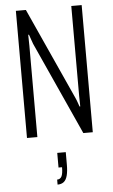

<svg xmlns="http://www.w3.org/2000/svg" viewBox="-62 -727 607 1032"><g transform="rotate(-5 241.5 -211.0)"><path d="M64 0V-686H118L342 -192Q345 -187 348 -178Q351 -169 354.5 -160Q358 -151 360 -144H364Q364 -158 363.5 -174Q363 -190 363 -200V-686H419V0H368L141 -501Q138 -508 133 -523.5Q128 -539 123 -552H119Q119 -538 119.5 -520.5Q120 -503 120 -493V0ZM206 264V237Q223 237 230.5 222Q238 207 238 173H219V94H265V162Q265 197 259 220Q253 243 240 253.5Q227 264 206 264Z"/></g></svg>

Font: Archivo ExtraCondensed ExtraLight
Style: Regular
Weight: 250
Width: 2
Designer: Hector Gatti
Foundry: Omnibus-Type
Version: Version 2.001